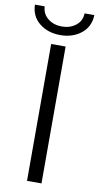

<svg xmlns="http://www.w3.org/2000/svg" viewBox="-98 -924 499 967"><g transform="rotate(10 151.0 -440.5)"><path d="M114 0V-700H188V0ZM151 -752Q88 -752 44.5 -786.5Q1 -821 -1 -881H49Q51 -842 80.5 -819Q110 -796 151 -796Q193 -796 222.5 -819Q252 -842 253 -881H303Q301 -821 257.5 -786.5Q214 -752 151 -752Z"/></g></svg>

Font: MOST Montserrat
Style: Regular
Weight: 400
Designer: Julieta Ulanovsky
Foundry: Julieta Ulanovsky
Version: Version 8.000;March 11, 2024;FontCreator 15.0.0.2926 64-bit